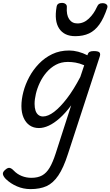

<svg xmlns="http://www.w3.org/2000/svg" viewBox="-110 -868 763 1327"><path d="M101 439Q52 439 7.5 420Q-37 401 -70 369Q-88 350 -90 335Q-92 320 -72 304Q-56 290 -43 292.5Q-30 295 -15 311Q9 336 40.5 348.5Q72 361 107 361Q151 361 181 344.5Q211 328 233 291Q255 254 275 192L382 -140Q342 -86 302.5 -51Q263 -16 227 0.5Q191 17 159 17Q122 17 95 -1.5Q68 -20 53 -54.5Q38 -89 38 -135Q38 -181 51.5 -233Q65 -285 92 -335.5Q119 -386 159 -427.5Q199 -469 251 -494Q303 -519 368 -519Q398 -519 430.5 -510.5Q463 -502 494 -486L495 -489Q500 -505 510 -510Q520 -515 538 -515Q569 -515 577.5 -505.5Q586 -496 579 -476L360 195Q329 292 293 345Q257 398 211.5 418.5Q166 439 101 439ZM187 -63Q222 -63 264 -95Q306 -127 352.5 -187.5Q399 -248 445 -336L472 -417Q439 -431 411.5 -435.5Q384 -440 359 -440Q313 -440 276.5 -420.5Q240 -401 212 -368.5Q184 -336 165.5 -297Q147 -258 138 -219.5Q129 -181 129 -150Q129 -123 135.5 -103.5Q142 -84 155.5 -73.5Q169 -63 187 -63ZM410 -618Q334 -618 299 -670.5Q264 -723 281 -820Q283 -835 292.5 -841.5Q302 -848 318 -848Q334 -848 343.5 -840Q353 -832 352 -820Q348 -765 368 -735.5Q388 -706 425 -706Q469 -706 504 -739.5Q539 -773 558 -816Q566 -834 574.5 -840Q583 -846 598 -846Q617 -846 626.5 -837Q636 -828 631 -813Q607 -741 576.5 -698.5Q546 -656 505.5 -637Q465 -618 410 -618Z"/></svg>

Font: Playwrite DE LA
Style: Regular
Weight: 400
Designer: Veronika Burian, José Scaglione
Foundry: TypeTogether
Version: Version 1.002